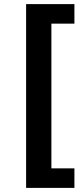

<svg xmlns="http://www.w3.org/2000/svg" viewBox="-20 -732 394 934"><path d="M107 182V-712H342V-617H230V87H342V182Z"/></svg>

Font: PRinguin Sans
Style: Bold
Weight: 700
Designer: Vernon Adams
Foundry: Vernon Adams
Version: ""